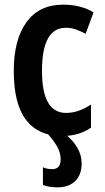

<svg xmlns="http://www.w3.org/2000/svg" viewBox="-20 -573 449 823"><path d="M246 10Q145 10 92 -58.5Q39 -127 39 -269Q39 -403 93.5 -478Q148 -553 250 -553Q290 -553 322.5 -544.5Q355 -536 381 -520L347 -428Q325 -440 304.5 -447Q284 -454 262 -454Q160 -454 160 -269Q160 -89 263 -89Q291 -89 318 -98.5Q345 -108 370 -125V-26Q319 10 246 10ZM240 110Q240 84 227 59Q214 34 183 -1H256Q291 26 310.5 58.5Q330 91 330 127Q330 176 302.5 203Q275 230 226 230Q191 230 164 220V144Q181 152 204 152Q240 152 240 110Z"/></svg>

Font: Avrile Sans Condensed SemiBold
Style: Regular
Weight: 600
Width: 3
Designer: Monotype Design Team
Foundry: Monotype Imaging Inc.
Version: Version 2.001;September 10, 2019;FontCreator 11.5.0.2425 64-